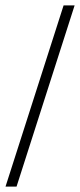

<svg xmlns="http://www.w3.org/2000/svg" viewBox="-72 -694 297 714"><path d="M-51.5 0H-10.5L205.5 -674H164.5Z"/></svg>

Font: Anybody UltraCondensed Light
Style: Italic
Weight: 300
Width: 1
Italic angle: -10°
Version: Version 1.113;gftools[0.9.25]